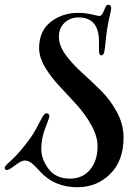

<svg xmlns="http://www.w3.org/2000/svg" viewBox="-35 -680 538 805"><path d="M292 -626Q323 -626 350 -619.5Q377 -613 382 -613Q393 -613 404 -643Q410 -660 419 -660Q431 -660 431 -646Q431 -640 429 -630.5Q427 -621 422.5 -601.5Q418 -582 414 -557Q410 -530 407.5 -503Q405 -476 403 -467Q400 -448 390 -448Q380 -448 380 -468V-506Q380 -607 294 -607Q260 -607 236 -585Q212 -563 212 -526Q212 -489 240 -450.5Q268 -412 308 -376Q348 -340 387.5 -301Q427 -262 455 -210.5Q483 -159 483 -103Q483 -6 427 49.5Q371 105 289 105Q193 105 133 39Q110 13 96.5 3Q83 -7 68 -7Q55 -7 28.5 13Q2 33 -5 33Q-15 33 -15 24Q-15 18 -8 11L4 0Q15 -10 25.5 -20.5Q36 -31 53.5 -51.5Q71 -72 87 -94Q105 -118 120.5 -148Q136 -178 144 -191.5Q152 -205 160 -205Q172 -205 172 -191Q172 -188 155 -143.5Q138 -99 138 -55Q138 -13 168.5 28Q199 69 259 69Q311 69 342.5 31.5Q374 -6 374 -66Q374 -108 349 -153.5Q324 -199 288 -239Q252 -279 215.5 -317.5Q179 -356 154 -398Q129 -440 129 -478Q129 -550 177.5 -588Q226 -626 292 -626Z"/></svg>

Font: Henny Penny
Style: Regular
Weight: 400
Designer: Olga Umpeleva
Foundry: Brownfox
Version: Version 1.001